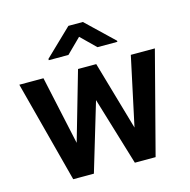

<svg xmlns="http://www.w3.org/2000/svg" viewBox="-109 -857 956 964"><g transform="rotate(-15 369.0 -375.0)"><path d="M141.1 -528.3 218.3 -171.9 320.8 -528.3H415.5L518.6 -170.9L595.2 -528.3H720.2L582.5 0H474.6L367.7 -354L261.7 0H154.3L15.6 -528.3ZM405.3 -750 546.9 -614.7V-608.9H443.4L367.7 -683.1L292.5 -608.9H190.4V-615.7L330.1 -750Z"/></g></svg>

Font: Vazirmatn RD SemiBold
Style: Regular
Weight: 600
Designer: Saber Rastikerdar
Foundry: Saber Rastikerdar
Version: Version 32.102